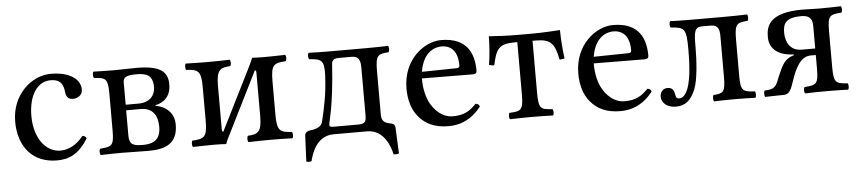

<svg xmlns="http://www.w3.org/2000/svg" viewBox="-38 -650 4454 993"><g transform="rotate(-5 2189.0 -154.0)"><path d="M398 -91C394 -100 386 -104 377 -105C343 -61 300 -39 257 -39C184 -39 123 -113 123 -230C123 -340 171 -406 237 -406C296 -406 304 -371 308 -336C311 -309 325 -300 346 -300C367 -300 395 -313 395 -344C395 -399 338 -439 242 -439C143 -439 37 -350 37 -208C37 -79 109 10 235 10C295 10 348 -9 398 -91Z M574 -429C531 -429 496 -430 463 -431C457 -425 457 -404 463 -398C524 -394 535 -390 535 -307V-122C535 -39 524 -36 463 -31C457 -25 457 -4 463 2C496 1 531 0 575 0C612 0 645 2 712 2C798 2 863 -22 863 -121C863 -177 828 -216 767 -227V-230C813 -239 848 -271 848 -331C848 -401 805 -431 684 -431C643 -431 617 -429 574 -429ZM614 -217H690C751 -217 777 -177 777 -117C777 -50 739 -31 685 -31C633 -31 614 -40 614 -86ZM614 -246V-362C614 -392 637 -398 685 -398C737 -398 768 -384 768 -324C768 -284 742 -246 680 -246Z M1105 -63C1102 -63 1098 -65 1098 -75V-303C1098 -386 1119 -395 1170 -398C1176 -404 1176 -425 1170 -431C1147 -430 1090 -429 1053 -429C1020 -429 980 -430 942 -431C936 -425 936 -404 942 -398C1003 -395 1019 -386 1019 -303V-126C1019 -43 1003 -34 942 -31C936 -25 936 -4 942 2C981 1 1021 0 1053 0C1076 0 1103 1 1114 2C1119 -12 1128 -32 1139 -52L1295 -365C1298 -365 1302 -363 1302 -353V-126C1302 -43 1281 -34 1230 -31C1224 -25 1224 -4 1230 2C1253 1 1307 0 1347 0C1378 0 1419 1 1458 2C1464 -4 1464 -25 1458 -31C1397 -34 1381 -43 1381 -126V-303C1381 -386 1397 -395 1458 -398C1464 -404 1464 -425 1458 -431C1418 -430 1378 -429 1347 -429C1325 -429 1297 -430 1287 -431C1279 -413 1270 -392 1261 -375Z M1682 -429C1649 -429 1610 -430 1580 -431C1574 -425 1574 -404 1580 -398C1641 -393 1659 -389 1655 -306C1651 -214 1635 -140 1618 -70C1612 -43 1583 -34 1555 -31C1540 -29 1526 -23 1525 -5L1519 128C1526 131 1534 132 1546 129C1555 92 1582 0 1672 0H1845C1934 0 1963 90 1972 130C1981 132 1990 132 2000 128L1994 -6C1994 -20 1986 -28 1967 -31C1949 -34 1924 -41 1924 -78V-307C1924 -389 1937 -394 1992 -398C1998 -404 1998 -425 1992 -431C1962 -430 1924 -429 1884 -429ZM1654 -51C1654 -68 1681 -134 1696 -363C1697 -378 1704 -391 1731 -391H1800C1840 -391 1845 -363 1845 -329V-88C1845 -55 1843 -39 1803 -39H1674C1663 -39 1654 -40 1654 -51Z M2417 -93C2380 -55 2351 -39 2293 -39C2257 -39 2215 -60 2184 -111C2164 -144 2152 -190 2152 -248L2418 -246C2430 -246 2437 -252 2437 -263C2437 -347 2407 -437 2268 -437C2181 -437 2068 -354 2068 -202C2068 -146 2082 -92 2115 -54C2149 -14 2196 10 2268 10C2344 10 2398 -25 2438 -77C2435 -87 2429 -92 2417 -93ZM2155 -282C2174 -395 2244 -404 2268 -404C2306 -404 2351 -383 2351 -299C2351 -290 2347 -285 2336 -285Z M2660 -122C2660 -39 2649 -34 2588 -31C2582 -25 2582 -4 2588 2C2627 1 2667 0 2700 0C2734 0 2773 1 2811 2C2817 -4 2817 -25 2811 -31C2750 -34 2739 -39 2739 -122V-392H2756C2837 -392 2853 -364 2870 -283C2883 -283 2896 -287 2896 -287C2890 -333 2886 -377 2885 -435C2862 -433 2787 -429 2737 -429H2662C2612 -429 2556 -432 2516 -435C2515 -377 2511 -333 2504 -287C2504 -287 2518 -283 2531 -283C2548 -364 2563 -392 2645 -392H2660Z M3309 -93C3272 -55 3243 -39 3185 -39C3149 -39 3107 -60 3076 -111C3056 -144 3044 -190 3044 -248L3310 -246C3322 -246 3329 -252 3329 -263C3329 -347 3299 -437 3160 -437C3073 -437 2960 -354 2960 -202C2960 -146 2974 -92 3007 -54C3041 -14 3088 10 3160 10C3236 10 3290 -25 3330 -77C3327 -87 3321 -92 3309 -93ZM3047 -282C3066 -395 3136 -404 3160 -404C3198 -404 3243 -383 3243 -299C3243 -290 3239 -285 3228 -285Z M3788 -122V-307C3788 -389 3801 -394 3856 -398C3862 -404 3862 -425 3856 -431C3826 -430 3788 -429 3748 -429H3559C3526 -429 3487 -430 3457 -431C3451 -425 3451 -404 3457 -398C3528 -393 3538 -387 3538 -279C3538 -174 3530 -119 3516 -78C3503 -42 3486 -29 3469 -29C3456 -29 3452 -37 3450 -50C3447 -69 3441 -88 3413 -88C3388 -88 3374 -68 3374 -46C3374 -15 3402 12 3448 12C3499 12 3527 -14 3550 -68C3570 -116 3576 -218 3576 -286C3576 -364 3579 -390 3619 -390H3664C3702 -390 3709 -366 3709 -332V-122C3709 -40 3699 -35 3647 -31C3642 -25 3642 -4 3647 2C3672 1 3709 0 3749 0C3789 0 3834 1 3862 2C3867 -4 3867 -25 3862 -31C3797 -35 3788 -40 3788 -122Z M4011 0C4039 -1 4049 -27 4061 -63C4087 -142 4116 -191 4166 -191H4192V-122C4192 -39 4181 -36 4120 -31C4114 -25 4114 -4 4120 2C4153 1 4188 0 4232 0C4275 0 4311 1 4343 2C4349 -4 4349 -25 4343 -31C4282 -35 4271 -39 4271 -122V-307C4271 -390 4282 -393 4343 -398C4349 -404 4349 -425 4343 -431C4309 -430 4275 -429 4231 -429C4197 -429 4168 -431 4143 -431C3968 -431 3953 -359 3953 -305C3953 -240 4003 -207 4077 -204C4080 -204 4080 -201 4079 -200C4041 -189 4024 -168 4007 -131C3996 -108 3987 -86 3982 -73C3969 -39 3952 -33 3913 -31C3907 -25 3907 -4 3913 2C3933 1 4011 0 4011 0ZM4039 -321C4039 -368 4054 -398 4135 -398C4176 -398 4192 -380 4192 -342V-225H4122C4062 -225 4039 -271 4039 -321Z"/></g></svg>

Font: Libertinus Math
Style: Regular
Weight: 400
Designer: Philipp H. Poll, Khaled Hosny
Foundry: Caleb Maclennan
Version: Version 7.050;RELEASE